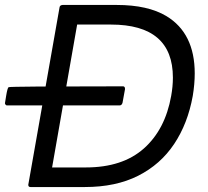

<svg xmlns="http://www.w3.org/2000/svg" viewBox="-72 -754 840 774"><path d="M410 -329H-44Q-47 -329 -49.5 -332Q-52 -335 -52 -338Q-52 -339 -47 -369Q-42 -399 -37.5 -402.5Q-33 -406 424 -406Q432 -406 432 -395L422 -340Q419 -329 410 -329ZM274 -79Q422 -79 508 -155.5Q594 -232 618 -367Q625 -406 625 -441Q625 -655 375 -655H239L138 -79ZM270 0H51Q42 0 42 -9L168 -724Q169 -733 180 -734H399Q524 -734 599 -689Q713 -620 713 -458Q713 -415 705 -367Q685 -256 630 -173.5Q575 -91 485 -45.5Q395 0 270 0Z"/></svg>

Font: YamahaIndonesia935. App
Style: Italic
Weight: 400
Italic angle: -10°
Designer: Dalton Maag Ltd
Foundry: Dalton Maag Ltd
Version: Version 1.002; January 01, 2024; Regular/Italic